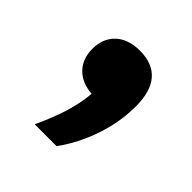

<svg xmlns="http://www.w3.org/2000/svg" viewBox="-101 -244 494 494"><g transform="rotate(45 146.0 3.0)"><path d="M237.5 -50.5Q237.5 6.5 218.2 63.2Q199 120 165.5 166H86Q107.5 119.5 119.2 81.5Q131 43.5 134 7Q96 4 74.8 -18.2Q53.5 -40.5 53.5 -76Q53.5 -114.5 77.5 -137Q101.5 -159.5 144 -159.5Q190 -159.5 213.8 -132.2Q237.5 -105 237.5 -50.5Z"/></g></svg>

Font: Encode Sans Expanded SemiBold
Style: Regular
Weight: 600
Width: 7
Designer: Multiple Designers
Foundry: Impallari Type
Version: Version 2.000